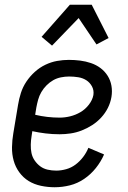

<svg xmlns="http://www.w3.org/2000/svg" viewBox="-20 -780 540 808"><path d="M210 8Q181 8 152.5 2Q124 -4 101 -18Q78 -32 61.5 -54.5Q45 -77 37.5 -104Q30 -131 30.5 -160.5Q31 -190 36 -219L56 -339Q60 -364 68 -389Q76 -414 91 -436.5Q106 -459 126.5 -477.5Q147 -496 171 -507.5Q195 -519 220 -523.5Q245 -528 270 -528Q294 -528 317.5 -525Q341 -522 363 -514.5Q385 -507 403 -493.5Q421 -480 433 -461Q445 -442 449 -419Q453 -396 449 -372Q445 -348 434 -326Q423 -304 406 -285.5Q389 -267 368 -253.5Q347 -240 324 -231Q301 -222 277.5 -218.5Q254 -215 231 -215Q201 -215 172 -218.5Q143 -222 116 -228L113 -208Q110 -190 109.5 -171.5Q109 -153 112.5 -136Q116 -119 126 -104.5Q136 -90 149.5 -80Q163 -70 180.5 -66Q198 -62 217 -62Q237 -62 258.5 -68Q280 -74 298 -87.5Q316 -101 330 -119.5Q344 -138 352 -158L418 -130Q405 -100 383.5 -73Q362 -46 334 -27Q306 -8 274 0Q242 8 210 8ZM231 -285Q253 -285 275.5 -290.5Q298 -296 318.5 -308Q339 -320 354 -339.5Q369 -359 373 -380Q376 -400 367 -416.5Q358 -433 343 -442.5Q328 -452 309 -455Q290 -458 271 -458Q254 -458 236.5 -454.5Q219 -451 204 -442.5Q189 -434 176 -421Q163 -408 154 -392.5Q145 -377 140.5 -360.5Q136 -344 133 -328L128 -297Q153 -291 179 -288Q205 -285 231 -285ZM199 -588 155 -625 274 -760H366L437 -620L386 -593L311 -704Z"/></svg>

Font: Iosevka Fixed
Style: Italic
Weight: 400
Italic angle: -9°
Monospace: yes
Designer: Belleve Invis
Foundry: Belleve Invis
Version: Version 33.2.4